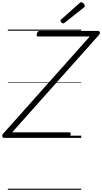

<svg xmlns="http://www.w3.org/2000/svg" viewBox="-71 -1248 924 1738"><path d="M-36 0Q-43 0 -47 -6Q-51 -12 -50.5 -20.5Q-50 -29 -44 -36L742 -918H275Q264 -918 261.5 -924.5Q259 -931 263 -944Q267 -957 273 -962.5Q279 -968 289 -968H817Q829 -968 832.5 -955.5Q836 -943 825 -932L39 -50H555Q566 -50 568 -44Q570 -38 567 -25Q564 -12 557.5 -6Q551 0 541 0ZM501 -1036Q494 -1036 485.5 -1044.5Q477 -1053 477 -1060Q477 -1062 477.5 -1065Q478 -1068 483 -1072L648 -1219Q653 -1222 656 -1225Q659 -1228 664 -1228Q670 -1228 678 -1222.5Q686 -1217 691 -1209.5Q696 -1202 696 -1195Q696 -1191 695 -1187.5Q694 -1184 688 -1180L515 -1043Q511 -1040 508 -1038Q505 -1036 501 -1036ZM0 460H664V470H0ZM0 -20H664V0H0ZM0 -505H664V-500H0ZM0 -980H664V-970H0Z"/></svg>

Font: Playwrite NO Guides
Style: Regular
Weight: 400
Designer: Veronika Burian, José Scaglione
Foundry: TypeTogether
Version: Version 1.003